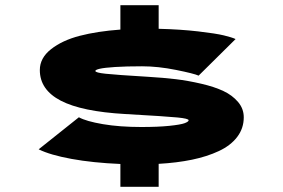

<svg xmlns="http://www.w3.org/2000/svg" viewBox="-20 -720 1090 740"><path d="M444 0V-88Q338 -92.5 255.8 -107.5Q173.5 -122.5 129 -144.5L284 -268Q312 -252.5 376.5 -241.5Q441 -230.5 525 -230.5Q589.5 -230.5 632.8 -235Q676 -239.5 691.5 -245.2Q707 -251 707 -256.5Q707 -263 664.5 -267.2Q622 -271.5 462.5 -280.5Q295 -290 214.2 -332Q133.5 -374 133.5 -450Q133.5 -496.5 176.8 -530.5Q220 -564.5 287.5 -582Q355 -599.5 444 -606V-700H591.5V-609Q675 -607 743.8 -599Q812.5 -591 843.2 -583.5Q874 -576 888 -569.5L745.5 -428.5Q728 -436.5 658.5 -450.5Q589 -464.5 527.5 -464.5Q466 -464.5 423.8 -461.8Q381.5 -459 364.5 -455Q347.5 -451 347.5 -446.5Q347.5 -440 386.8 -435.8Q426 -431.5 551 -424Q609.5 -420.5 657.5 -414.8Q705.5 -409 756 -397.2Q806.5 -385.5 841 -369.2Q875.5 -353 897.5 -327Q919.5 -301 919.5 -268Q919.5 -225.5 894.2 -192.2Q869 -159 823.5 -137.8Q778 -116.5 720 -104.5Q662 -92.5 591.5 -88.5V0Z"/></svg>

Font: League Mono Extended ExtraBold
Style: Regular
Weight: 800
Width: 9
Designer: Tyler Finck
Foundry: The League of Moveable Type / Tyler Finck
Version: Version 2.210